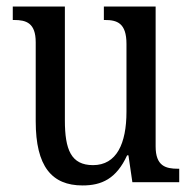

<svg xmlns="http://www.w3.org/2000/svg" viewBox="-20 -556 588 586"><path d="M232 10C290 10 335 -10 368 -82H372L384 0H527V-41H523C486 -41 455 -49 455 -109V-536H297V-495H300C337 -495 366 -486 366 -422V-215C366 -118 336 -52 264 -52C197 -52 178 -99 178 -189V-536H19V-495H23C60 -495 89 -486 89 -427V-186C89 -48 138 10 232 10Z"/></svg>

Font: Noto Serif Tamil Condensed
Style: Italic
Weight: 400
Width: 3
Italic angle: -12°
Designer: Indian Type Foundry, Tom Grace, and the Monotype Design Team
Foundry: Monotype Imaging Inc.
Version: Version 2.003